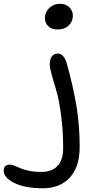

<svg xmlns="http://www.w3.org/2000/svg" viewBox="-218 -757 500 1022"><path d="M87.9 -600.1Q57.1 -600.1 39.1 -617.4Q21 -634.8 21 -661.1Q21 -692.4 44.4 -714.6Q67.9 -736.8 101.1 -736.8Q132.8 -736.8 151.4 -717.8Q169.9 -698.7 169.9 -673.8Q169.9 -642.6 147.7 -621.3Q125.5 -600.1 87.9 -600.1ZM11.2 245.1Q-85.9 245.1 -142.1 216.8Q-198.2 188.5 -198.2 152.8Q-198.2 119.1 -165 119.1Q-155.8 119.1 -140.4 125.2Q-125 131.3 -108.9 138.7Q-92.8 146 -63 152.1Q-33.2 158.2 2 158.2Q58.1 158.2 88.1 126.2Q118.2 94.2 118.2 32.2Q118.2 -63.5 106.9 -146Q95.7 -228.5 82.5 -272.5Q69.3 -316.4 58.1 -355.5Q46.9 -394.5 46.9 -414.1Q46.9 -443.4 58.8 -457.8Q70.8 -472.2 88.9 -472.2Q122.1 -472.2 138.2 -417Q172.9 -291.5 189.5 -189.2Q206.1 -86.9 206.1 24.9Q206.1 131.3 153.6 188.2Q101.1 245.1 11.2 245.1Z"/></svg>

Font: Shantell Sans Irregular Bouncy
Style: Regular
Weight: 400
Designer: Stephen Nixon, Anya Danilova, Shantell Martin
Foundry: Arrow Type
Version: Version 1.006;[9816181b4]